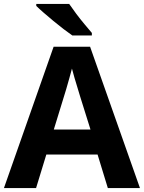

<svg xmlns="http://www.w3.org/2000/svg" viewBox="-20 -954 730 974"><path d="M527 0 475 -170H215L163 0H0L252 -717H437L690 0ZM387 -463Q382 -480 374 -506Q366 -532 358 -559Q350 -586 345 -606Q340 -586 331.5 -556.5Q323 -527 315.5 -500.5Q308 -474 304 -463L253 -297H439ZM331 -934Q346 -912 366.5 -884.5Q387 -857 408.5 -831.5Q430 -806 446 -787V-774H347Q328 -787 302.5 -806.5Q277 -826 250.5 -848Q224 -870 201 -890Q178 -910 164 -924V-934Z"/></svg>

Font: Noto Sans Hanifi Rohingya
Style: Regular
Weight: 400
Designer: Monotype Design Team and DaltonMaag
Foundry: Google LLC
Version: Version 2.101